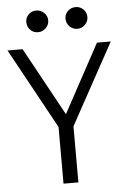

<svg xmlns="http://www.w3.org/2000/svg" viewBox="-73 -909 631 952"><g transform="rotate(-5 242.0 -433.5)"><path d="M144 -759Q121 -759 105.5 -775Q90 -791 90 -814Q90 -836 105.5 -851.5Q121 -867 144 -867Q166 -867 182.5 -851.5Q199 -836 199 -813Q199 -791 182.5 -775Q166 -759 144 -759ZM340 -759Q317 -759 301 -775Q285 -791 285 -814Q285 -836 301 -851.5Q317 -867 340 -867Q362 -867 378 -851.5Q394 -836 394 -813Q394 -791 378 -775Q362 -759 340 -759ZM430 -682H499L278 -279V0H204V-282L-15 -682H60L246 -342Z"/></g></svg>

Font: Didact Gothic
Style: Regular
Weight: 400
Designer: Daniel Johnson
Foundry: Daniel Johnson
Version: Version 2.101;PS 002.101;hotconv 1.0.88;makeotf.lib2.5.64775